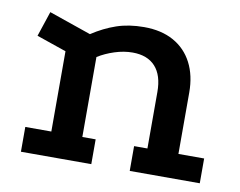

<svg xmlns="http://www.w3.org/2000/svg" viewBox="-58 -534 762 610"><g transform="rotate(10 323.0 -229.0)"><path d="M44 0V-80H128V-339L32 -372L59 -453L195 -406Q233 -431 272.5 -444.5Q312 -458 361 -458Q417 -458 456.5 -436Q496 -414 517 -373.5Q538 -333 538 -278V-80H621V0H395V-80H438V-262Q438 -316 412.5 -344Q387 -372 339 -372Q311 -372 281.5 -362.5Q252 -353 228 -338V-80H271V0Z"/></g></svg>

Font: Podkova SemiBold
Style: Regular
Weight: 600
Designer: Ilya Yudin
Foundry: Cyreal (www.cyreal.org)
Version: Version 2.103